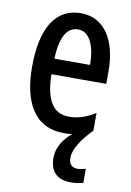

<svg xmlns="http://www.w3.org/2000/svg" viewBox="-87 -603 603 886"><g transform="rotate(10 214.0 -160.5)"><path d="M287 116C287 79 316 29 370 -25V-108C327 -81 289 -69 247 -69C172 -69 136 -128 134 -248H391V-309C391 -447 333 -549 220 -549C102 -549 40 -449 40 -266C40 -106 96 10 238 10C251 10 264 9 276 8C239 38 210 81 210 129C210 192 241 228 309 228C328 228 350 225 366 220V154C358 157 341 161 328 161C302 161 287 146 287 116ZM220 -473C276 -473 302 -406 302 -321H135C139 -426 169 -473 220 -473Z"/></g></svg>

Font: Noto Sans Malayalam ExtraCondensed Medium
Style: Regular
Weight: 500
Width: 2
Designer: Jelle Bosma - Monotype Design Team
Foundry: Monotype Imaging Inc.
Version: Version 2.104